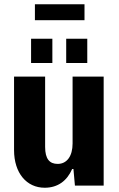

<svg xmlns="http://www.w3.org/2000/svg" viewBox="-20 -872 557 902"><path d="M144 -777H377V-852H144ZM126 -576H226V-690H126ZM291 -576H390V-690H291ZM467 -512H321V-198C321 -138 294 -102 251 -102C213 -102 192 -125 192 -182V-512H46V-167C46 -59 105 10 190 10C252 10 295 -23 319 -78H325L332 0H467Z"/></svg>

Font: Decalotype
Style: Bold
Weight: 700
Designer: Alfredo Marco Pradil
Foundry: Alfredo Marco Pradil
Version: Version 1.0